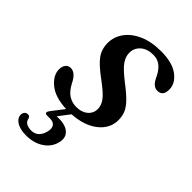

<svg xmlns="http://www.w3.org/2000/svg" viewBox="-208 -550 851 851"><g transform="rotate(45 218.0 -124.0)"><path d="M189.5 -27.5Q223 -27.5 243.5 -44.8Q264 -62 264 -89Q264 -111 248.5 -132.8Q233 -154.5 183 -191.5Q128 -231.5 107.8 -260Q87.5 -288.5 87.5 -327.5Q87.5 -365.5 110.8 -397.8Q134 -430 177.2 -449.2Q220.5 -468.5 281.5 -468.5Q352.5 -468.5 389.8 -440.2Q427 -412 427 -374.5Q427.5 -332.5 393.5 -332.5Q379 -332.5 368 -341.8Q357 -351 346 -375Q332.5 -403 313.8 -418Q295 -433 268 -433Q230.5 -433 208.2 -413.2Q186 -393.5 186 -363.5Q186 -340.5 201.5 -317.5Q217 -294.5 266.5 -256Q305.5 -226.5 326.5 -204.5Q347.5 -182.5 355.5 -162.8Q363.5 -143 363.5 -119Q363.5 -66.5 319 -30.8Q274.5 5 198 10L157.5 63Q163.5 62.5 170.5 62.5Q215 62.5 235.5 83Q256 103.5 246.5 138Q237 174.5 203.2 196.8Q169.5 219 121.5 219Q81 219 58.8 203Q36.5 187 40.5 164Q45 147 60.5 146.5Q72 146 76 156Q78.5 173.5 91.5 180.5Q104.5 187.5 122 187.5Q164.5 187.5 177 138Q182.5 116.5 174 103.5Q165.5 90.5 142 90.5H125Q114 90.5 113.2 84.2Q112.5 78 119.5 69L164.5 10.5Q93 7.5 55.2 -23.8Q17.5 -55 17.5 -92.5Q18 -111 26.8 -122Q35.5 -133 50.5 -133Q80 -133 101.5 -89.5Q119 -55.5 141 -41.5Q163 -27.5 189.5 -27.5Z"/></g></svg>

Font: Fraunces 9pt
Style: Italic
Weight: 400
Italic angle: -16°
Version: Version 1.000;[b76b70a41]